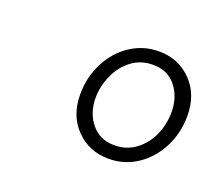

<svg xmlns="http://www.w3.org/2000/svg" viewBox="-56 -757 431 380"><g transform="rotate(20 159.5 -567.0)"><path d="M201 -450Q160 -450 132.5 -478Q105 -506 105 -551Q105 -587 120.5 -617.5Q136 -648 163 -666Q190 -684 223 -684Q264 -684 291.5 -656Q319 -628 319 -583Q319 -547 303.5 -516.5Q288 -486 261 -468Q234 -450 201 -450ZM203 -479Q228 -479 247.5 -493.5Q267 -508 277 -531Q287 -554 287 -579Q287 -611 269.5 -633Q252 -655 221 -655Q195 -655 176 -640.5Q157 -626 146.5 -602.5Q136 -579 136 -555Q136 -523 154 -501Q172 -479 203 -479Z"/></g></svg>

Font: Source Sans 3 Light
Style: Italic
Weight: 300
Italic angle: -11°
Designer: Paul D. Hunt
Foundry: Adobe
Version: Version 3.046;hotconv 1.0.118;makeotfexe 2.5.65603